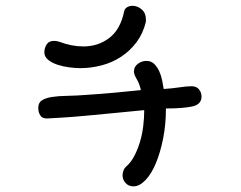

<svg xmlns="http://www.w3.org/2000/svg" viewBox="-20 -622 845 674"><path d="M416 -583Q418 -591.8 426.3 -596.7Q434.6 -601.6 445.3 -601.6Q462.9 -601.6 477.5 -588.9Q492.2 -576.2 492.2 -553.7V-545.9Q482.4 -504.9 459.5 -474.1Q436.5 -443.4 405.3 -422.9Q374 -402.3 336.9 -392.6Q299.8 -382.8 262.7 -382.8Q244.1 -382.8 222.2 -385.7Q200.2 -388.7 181.2 -395Q162.1 -401.4 148.9 -412.1Q135.7 -422.9 135.7 -438.5Q135.7 -453.1 143.6 -465.8Q151.4 -478.5 169.9 -478.5Q178.7 -478.5 187.5 -475.6Q231.4 -459 272.5 -459Q325.2 -459 364.3 -489.3Q403.3 -519.5 416 -583ZM144.5 -206.1Q127.9 -206.1 121.1 -217.3Q114.3 -228.5 114.3 -243.2Q114.3 -261.7 127.4 -270Q140.6 -278.3 163.1 -281.7Q185.5 -285.2 216.8 -285.6Q248 -286.1 285.2 -289.1Q332 -292 379.9 -296.4Q427.7 -300.8 474.6 -305.7Q469.7 -328.1 460 -344.2Q450.2 -360.4 450.2 -371.1Q450.2 -387.7 463.9 -397.9Q477.5 -408.2 494.1 -408.2Q510.7 -408.2 521.5 -397.5Q532.2 -386.7 539.1 -371.6Q545.9 -356.4 549.3 -339.4Q552.7 -322.3 554.7 -309.6Q584 -311.5 609.9 -315.4Q635.7 -319.3 652.3 -319.3Q669.9 -319.3 678.7 -308.1Q687.5 -296.9 687.5 -283.2Q687.5 -254.9 653.8 -248Q620.1 -241.2 562.5 -241.2Q562.5 -185.5 552.7 -136.2Q543 -86.9 527.3 -49.3Q511.7 -11.7 490.7 10.3Q469.7 32.2 448.2 32.2Q431.6 32.2 420.9 20.5Q410.2 8.8 410.2 -6.8Q410.2 -13.7 413.1 -22.5Q416 -31.2 423.8 -38.1Q440.4 -52.7 452.1 -75.7Q463.9 -98.6 471.7 -125Q479.5 -151.4 482.9 -180.2Q486.3 -209 486.3 -235.4Q436.5 -230.5 385.3 -225.6Q334 -220.7 287.6 -216.3Q241.2 -211.9 203.6 -209.5Q166 -207 144.5 -206.1Z"/></svg>

Font: Gamja Flower
Style: Regular
Weight: 400
Designer: YoonDesign Inc.
Foundry: YoonDesign Inc.
Version: Version 3.00;build 20171102